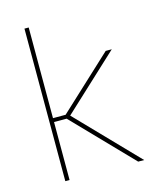

<svg xmlns="http://www.w3.org/2000/svg" viewBox="-103 -736 658 808"><g transform="rotate(-15 226.5 -332.0)"><path d="M398.5 0 154.5 -252.5H93V-269.5H154.5L387 -485.5H413.5L166 -255.5V-267.5L424.5 0ZM81 0V-664.5H99.5V0Z"/></g></svg>

Font: Anek Bangla Medium Thin
Style: Regular
Weight: 250
Version: Version 1.003